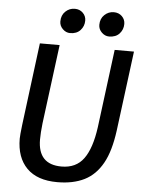

<svg xmlns="http://www.w3.org/2000/svg" viewBox="-62 -1003 797 1060"><g transform="rotate(5 336.0 -473.0)"><path d="M295.5 8Q184 8 126.2 -50.5Q68.5 -109 68.5 -213.5Q68.5 -231.5 75.5 -290.5L133.5 -747H243L186.5 -308Q180.5 -255 180.5 -218.5Q180.5 -80 311.5 -80Q392 -80 434.2 -138Q476.5 -196 492.5 -313.5L548 -747H655L598 -303.5Q590.5 -247.5 577.5 -202Q564.5 -156.5 545.5 -122.5Q507.5 -54 445.5 -23Q383.5 8 295.5 8ZM294.5 -818Q271.5 -818 253.5 -835.8Q235.5 -853.5 235.5 -877.5Q235.5 -912 257.5 -933Q279.5 -954 309.5 -954Q336.5 -954 354.2 -936.5Q372 -919 372 -894Q372 -863 351.5 -840.5Q331 -818 294.5 -818ZM510.5 -818Q487.5 -818 469.5 -835.8Q451.5 -853.5 451.5 -877.5Q451.5 -912 473.8 -933Q496 -954 525.5 -954Q553 -954 570.8 -936.5Q588.5 -919 588.5 -894Q588.5 -863 568 -840.5Q547.5 -818 510.5 -818Z"/></g></svg>

Font: Merriweather Sans Italic
Style: Regular
Weight: 400
Italic angle: -7.5°
Designer: Eben Sorkin
Foundry: Eben Sorkin
Version: Version 1.008; ttfautohint (v1.7.19-72a1) -l 8 -r 50 -G 200 